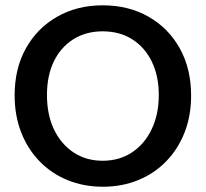

<svg xmlns="http://www.w3.org/2000/svg" viewBox="-20 -693 774 722"><path d="M77.4 -511.2C49.1 -460.5 35 -401.6 35 -334.6C35 -284.2 43.1 -238 59.4 -195.9C75.6 -153.8 98.8 -117.4 128.5 -86.7C158.2 -55.9 193.5 -32.3 234 -15.7C274.6 0.9 318.9 9.2 366.9 9.2C414.9 9.2 459 0.9 499.6 -15.7C540.2 -32.3 575.4 -55.9 605.2 -86.7C635 -117.4 658 -153.6 674.3 -195.4C690.6 -237.2 698.7 -283.3 698.7 -333.7C698.7 -400.7 684.5 -459.7 656.3 -510.7C628 -561.7 588.8 -601.5 538.7 -630.1C488.7 -658.7 431.1 -673 365.9 -673C302 -673 245 -658.7 194.9 -630.1C144.8 -601.5 105.6 -561.9 77.3 -511.2ZM255.8 -545.3C287.4 -565.3 324.2 -575.2 366 -575.2C408.4 -575.2 445.4 -565.3 477 -545.3C508.7 -525.3 533.3 -497.4 550.8 -461.4C568.4 -425.4 577.1 -383.5 577.1 -335.6C577.1 -287 568.1 -244.1 550.3 -207C532.5 -169.8 507.8 -140.7 476.1 -119.8C444.5 -98.9 407.7 -88.5 365.9 -88.5C324.7 -88.5 288.3 -98.9 256.6 -119.8C225 -140.7 200.5 -169.6 182.9 -206.5C165.4 -243.4 156.6 -286.4 156.6 -335.6C156.6 -384.1 165.2 -426.2 182.4 -461.9C199.6 -497.5 224.1 -525.3 255.7 -545.3Z"/></svg>

Font: Diatome Awesome Semibold
Style: Regular
Weight: 400
Designer: 15.100.17
Foundry: 15.100.17
Version: Version 1.005;Fontself Maker 3.5.8